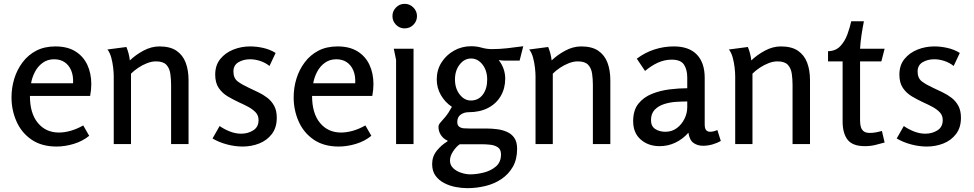

<svg xmlns="http://www.w3.org/2000/svg" viewBox="-20 -751 5078 1001"><path d="M269 -509Q331 -509 372.5 -483.5Q414 -458 435 -413.5Q456 -369 456 -312Q456 -298 454.5 -283Q453 -268 450 -251H136Q136 -160 177.5 -110Q219 -60 287 -60Q316 -60 348 -69Q380 -78 414 -97L445 -43Q411 -15 365 -1Q319 13 275 13Q197 13 144.5 -23Q92 -59 66 -118Q40 -177 40 -243Q40 -294 54.5 -341Q69 -388 98 -426.5Q127 -465 169.5 -487Q212 -509 269 -509ZM262 -442Q228 -442 202.5 -423.5Q177 -405 162 -376Q147 -347 142 -317H361Q363 -356 351 -384Q339 -412 316.5 -427Q294 -442 262 -442Z M639 -506Q646 -489 650.5 -471.5Q655 -454 657 -436Q687 -465 728 -487Q769 -509 811 -509Q867 -509 900 -486.5Q933 -464 948 -424.5Q963 -385 963 -333V0H872V-309Q872 -338 868 -366.5Q864 -395 847.5 -413Q831 -431 793 -431Q771 -431 746.5 -421.5Q722 -412 700.5 -397.5Q679 -383 663 -367V0H573V-353Q573 -372 570 -398.5Q567 -425 560 -451Q553 -477 540 -493Z M1284 -509Q1318 -509 1353 -501Q1388 -493 1417 -475L1385 -407Q1364 -424 1337 -433Q1310 -442 1284 -442Q1249 -442 1223 -426.5Q1197 -411 1197 -378Q1197 -343 1220 -326Q1243 -309 1276 -294Q1301 -282 1326.5 -270Q1352 -258 1374 -241Q1396 -224 1409.5 -199Q1423 -174 1423 -137Q1423 -86 1397.5 -52.5Q1372 -19 1331.5 -3Q1291 13 1245 13Q1205 13 1163.5 2Q1122 -9 1088 -29L1125 -94Q1149 -77 1178.5 -65.5Q1208 -54 1237 -54Q1273 -54 1300.5 -71.5Q1328 -89 1328 -125Q1328 -149 1313 -165Q1298 -181 1275 -193.5Q1252 -206 1227 -217Q1197 -231 1168 -248Q1139 -265 1120.5 -292Q1102 -319 1102 -362Q1102 -411 1128.5 -443.5Q1155 -476 1196.5 -492.5Q1238 -509 1284 -509Z M1740 -509Q1802 -509 1843.5 -483.5Q1885 -458 1906 -413.5Q1927 -369 1927 -312Q1927 -298 1925.5 -283Q1924 -268 1921 -251H1607Q1607 -160 1648.5 -110Q1690 -60 1758 -60Q1787 -60 1819 -69Q1851 -78 1885 -97L1916 -43Q1882 -15 1836 -1Q1790 13 1746 13Q1668 13 1615.5 -23Q1563 -59 1537 -118Q1511 -177 1511 -243Q1511 -294 1525.5 -341Q1540 -388 1569 -426.5Q1598 -465 1640.5 -487Q1683 -509 1740 -509ZM1733 -442Q1699 -442 1673.5 -423.5Q1648 -405 1633 -376Q1618 -347 1613 -317H1832Q1834 -356 1822 -384Q1810 -412 1787.5 -427Q1765 -442 1733 -442Z M2154 -667Q2154 -641 2135.5 -622Q2117 -603 2089 -603Q2063 -603 2044.5 -622Q2026 -641 2026 -667Q2026 -693 2044.5 -712Q2063 -731 2090 -731Q2116 -731 2135 -712Q2154 -693 2154 -667ZM2136 -497V0H2045V-439L2033 -497Z M2436 -510Q2465 -510 2491 -502.5Q2517 -495 2545 -495Q2584 -495 2624.5 -499.5Q2665 -504 2708 -510L2689 -435H2608Q2601 -435 2594 -436Q2587 -437 2580 -438Q2597 -416 2605.5 -391.5Q2614 -367 2614 -341Q2614 -291 2591 -251Q2568 -211 2525 -188.5Q2482 -166 2423 -166Q2400 -166 2382 -153.5Q2364 -141 2364 -115Q2364 -98 2374 -90.5Q2384 -83 2399 -82Q2414 -81 2429 -81H2516Q2543 -81 2571 -77.5Q2599 -74 2623 -63.5Q2647 -53 2661.5 -32Q2676 -11 2676 25Q2676 80 2653.5 119Q2631 158 2593.5 183Q2556 208 2509.5 219Q2463 230 2416 230Q2388 230 2356 224Q2324 218 2296 203.5Q2268 189 2250.5 165Q2233 141 2233 104Q2233 65 2257 35Q2281 5 2313 -14V-18Q2292 -27 2279 -46.5Q2266 -66 2266 -89Q2266 -101 2276 -112Q2286 -123 2302 -142Q2318 -161 2336 -194Q2300 -218 2278.5 -255.5Q2257 -293 2257 -337Q2257 -386 2281.5 -425Q2306 -464 2347 -487Q2388 -510 2436 -510ZM2436 -446Q2401 -446 2376.5 -414.5Q2352 -383 2352 -337Q2352 -290 2376.5 -258.5Q2401 -227 2435 -227Q2474 -227 2497 -257.5Q2520 -288 2520 -336Q2520 -383 2495.5 -414.5Q2471 -446 2436 -446ZM2377 1Q2358 14 2342 38.5Q2326 63 2326 86Q2326 110 2343 126Q2360 142 2385 150Q2410 158 2431 158Q2465 158 2502.5 148.5Q2540 139 2566 116.5Q2592 94 2592 54Q2592 28 2575.5 17Q2559 6 2536 3.5Q2513 1 2491 1Z M2838 -506Q2845 -489 2849.5 -471.5Q2854 -454 2856 -436Q2886 -465 2927 -487Q2968 -509 3010 -509Q3066 -509 3099 -486.5Q3132 -464 3147 -424.5Q3162 -385 3162 -333V0H3071V-309Q3071 -338 3067 -366.5Q3063 -395 3046.5 -413Q3030 -431 2992 -431Q2970 -431 2945.5 -421.5Q2921 -412 2899.5 -397.5Q2878 -383 2862 -367V0H2772V-353Q2772 -372 2769 -398.5Q2766 -425 2759 -451Q2752 -477 2739 -493Z M3493 -509Q3572 -509 3613 -466.5Q3654 -424 3654 -345V-103Q3654 -80 3662 -72Q3670 -64 3682 -64Q3691 -64 3701 -66.5Q3711 -69 3720 -73L3738 -16Q3721 -6 3696 1.5Q3671 9 3645 9Q3617 9 3596 -5.5Q3575 -20 3569 -59Q3540 -26 3501.5 -7.5Q3463 11 3419 11Q3360 11 3320.5 -23.5Q3281 -58 3281 -119Q3281 -176 3308 -210Q3335 -244 3378.5 -261.5Q3422 -279 3471 -285Q3520 -291 3563 -291V-347Q3563 -388 3546 -414Q3529 -440 3482 -440Q3445 -440 3410.5 -424.5Q3376 -409 3343 -381L3300 -445Q3342 -477 3391.5 -493Q3441 -509 3493 -509ZM3563 -222Q3537 -222 3505 -220Q3473 -218 3443 -208.5Q3413 -199 3393.5 -179Q3374 -159 3374 -124Q3374 -93 3396 -78.5Q3418 -64 3449 -64Q3483 -64 3508.5 -83Q3534 -102 3548.5 -131.5Q3563 -161 3563 -192Z M3879 -506Q3886 -489 3890.5 -471.5Q3895 -454 3897 -436Q3927 -465 3968 -487Q4009 -509 4051 -509Q4107 -509 4140 -486.5Q4173 -464 4188 -424.5Q4203 -385 4203 -333V0H4112V-309Q4112 -338 4108 -366.5Q4104 -395 4087.5 -413Q4071 -431 4033 -431Q4011 -431 3986.5 -421.5Q3962 -412 3940.5 -397.5Q3919 -383 3903 -367V0H3813V-353Q3813 -372 3810 -398.5Q3807 -425 3800 -451Q3793 -477 3780 -493Z M4484 -640Q4477 -605 4471.5 -568.5Q4466 -532 4464 -497H4592L4575 -431H4464V-122Q4464 -104 4468 -89.5Q4472 -75 4483 -66.5Q4494 -58 4515 -58Q4531 -58 4547 -61Q4563 -64 4578 -68L4592 -8Q4567 -1 4542.5 5Q4518 11 4489 11Q4425 11 4399 -22.5Q4373 -56 4373 -118V-431H4297V-484Q4337 -485 4361 -510.5Q4385 -536 4398 -572Q4411 -608 4418 -640Z M4851 -509Q4885 -509 4920 -501Q4955 -493 4984 -475L4952 -407Q4931 -424 4904 -433Q4877 -442 4851 -442Q4816 -442 4790 -426.5Q4764 -411 4764 -378Q4764 -343 4787 -326Q4810 -309 4843 -294Q4868 -282 4893.5 -270Q4919 -258 4941 -241Q4963 -224 4976.5 -199Q4990 -174 4990 -137Q4990 -86 4964.5 -52.5Q4939 -19 4898.5 -3Q4858 13 4812 13Q4772 13 4730.5 2Q4689 -9 4655 -29L4692 -94Q4716 -77 4745.5 -65.5Q4775 -54 4804 -54Q4840 -54 4867.5 -71.5Q4895 -89 4895 -125Q4895 -149 4880 -165Q4865 -181 4842 -193.5Q4819 -206 4794 -217Q4764 -231 4735 -248Q4706 -265 4687.5 -292Q4669 -319 4669 -362Q4669 -411 4695.5 -443.5Q4722 -476 4763.5 -492.5Q4805 -509 4851 -509Z"/></svg>

Font: Rosario Light Medium
Style: Regular
Weight: 500
Version: Version 1.101; ttfautohint (v1.8.1.43-b0c9)